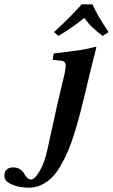

<svg xmlns="http://www.w3.org/2000/svg" viewBox="-99 -664 523 891"><path d="M318.4 -325.2 296.9 -234.9 272 -134.8Q260.7 -91.8 245.6 -43.5Q230.5 4.9 215.3 39.8Q200.2 74.7 180.7 107.9Q161.1 141.1 139.9 161.6Q118.7 182.1 91.8 194.6Q64.9 207 35.2 207Q-9.3 207 -43.9 192.1Q-78.6 177.2 -78.6 152.8Q-78.6 130.4 -66.7 121.6Q-54.7 112.8 -39.1 112.8Q-19.5 112.8 -6.3 121.6Q6.8 130.4 12.5 140.9Q18.1 151.4 26.4 160.2Q34.7 168.9 44.9 168.9Q62 168.9 84.7 130.4Q107.4 91.8 120.1 34.2L167 -179.2L200.2 -319.8Q206.1 -346.2 206.1 -359.4Q206.1 -378.9 188 -381.8L146 -386.2L149.9 -416Q303.2 -432.6 341.8 -446.8Q348.1 -446.8 348.1 -443.8ZM330.1 -644Q350.6 -595.7 404.8 -515.1L377 -497.1Q347.2 -520.5 328.4 -538.3Q309.6 -556.2 292 -581.1Q243.2 -539.6 171.9 -497.1L151.9 -515.1Q244.1 -601.1 279.8 -644Z"/></svg>

Font: Linux Libertine G
Style: Bold Italic
Weight: 700
Italic angle: -11.5°
Designer: Philipp H. Poll
Foundry: Philipp H. Poll
Version: Version 4.1.0